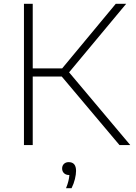

<svg xmlns="http://www.w3.org/2000/svg" viewBox="-20 -760 710 1006"><path d="M105.5 0V-740H151.5V-401.5H305.5L586.5 -740H641L342 -381L662.5 0H606L303.5 -359H151.5V0ZM326 226Q334.5 205 338.5 188.2Q342.5 171.5 343.5 157H342Q325.5 157 315.5 147.5Q305.5 138 305.5 123Q305.5 108 315 98.8Q324.5 89.5 340 89.5Q378.5 89.5 378.5 135.5Q378.5 154 372.5 178.5Q366.5 203 355 226Z"/></svg>

Font: Encode Sans Expanded ExtraLight
Style: Regular
Weight: 200
Width: 7
Designer: Multiple Designers
Foundry: Impallari Type
Version: Version 3.000; ttfautohint (v1.8.3) -l 8 -r 50 -G 200 -x 14 